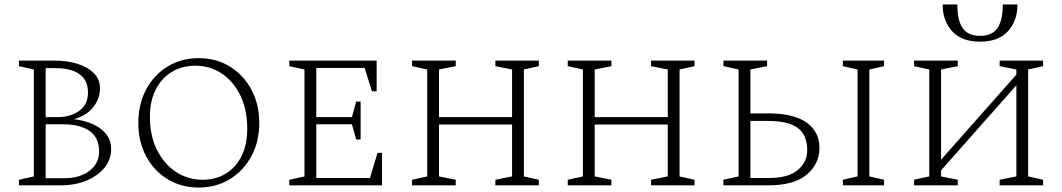

<svg xmlns="http://www.w3.org/2000/svg" viewBox="-20 -832 4768 862"><path d="M65 0V-25L132 -40V-520L65 -535V-560H223Q280 -560 326.5 -546Q373 -532 401 -504Q429 -476 429 -435Q429 -390 399 -351.5Q369 -313 312 -297Q390 -287 434.5 -252Q479 -217 479 -163Q479 -116 449.5 -79.5Q420 -43 369 -21.5Q318 0 254 0ZM230 -526H185V-306H235Q297 -306 336 -334.5Q375 -363 375 -416Q375 -472 337 -499Q299 -526 230 -526ZM264 -274H185V-32H270Q338 -32 381.5 -65Q425 -98 425 -151Q425 -215 381.5 -244.5Q338 -274 264 -274Z M872 10Q794 10 732.5 -27.5Q671 -65 636 -130.5Q601 -196 601 -280Q601 -364 636 -430Q671 -496 732.5 -533.5Q794 -571 872 -571Q950 -571 1011.5 -533.5Q1073 -496 1108.5 -430Q1144 -364 1144 -280Q1144 -196 1108.5 -130.5Q1073 -65 1011.5 -27.5Q950 10 872 10ZM890 -25Q949 -25 994.5 -53Q1040 -81 1065 -132.5Q1090 -184 1090 -254Q1090 -340 1059 -403.5Q1028 -467 975.5 -502Q923 -537 857 -537Q797 -537 751 -509Q705 -481 679 -429.5Q653 -378 653 -308Q653 -222 685 -158.5Q717 -95 770.5 -60Q824 -25 890 -25Z M1279 0V-25L1347 -40V-520L1279 -535V-560H1671V-422H1650L1617 -527H1400V-306H1560L1579 -376H1599V-206H1579L1560 -274H1400V-33H1641L1675 -146H1695V0Z M1830 0V-25L1898 -40V-520L1830 -535V-560H2026V-535L1951 -520V-306H2279V-520L2204 -535V-560H2399V-535L2332 -520V-40L2399 -25V0H2204V-25L2279 -40V-273H1951V-40L2026 -25V0Z M2529 0V-25L2597 -40V-520L2529 -535V-560H2725V-535L2650 -520V-306H2978V-520L2903 -535V-560H3098V-535L3031 -520V-40L3098 -25V0H2903V-25L2978 -40V-273H2650V-40L2725 -25V0Z M3430 0H3228V-25L3296 -40V-520L3228 -535V-560H3424V-535L3349 -520V-323H3429Q3544 -323 3601.5 -281.5Q3659 -240 3659 -169Q3659 -96 3602 -48Q3545 0 3430 0ZM3429 -289H3349V-33H3433Q3519 -33 3561.5 -68.5Q3604 -104 3604 -158Q3604 -226 3561.5 -257.5Q3519 -289 3429 -289ZM3764 0V-25L3830 -40V-520L3764 -535V-560H3949V-535L3883 -520V-40L3949 -25V0Z M4084 0V-25L4152 -40V-520L4084 -535V-560H4280V-535L4205 -520V-115L4543 -497V-520L4468 -535V-560H4663V-535L4596 -520V-40L4663 -25V0H4468V-25L4543 -40V-449L4205 -67V-40L4280 -25V0ZM4212 -812H4278Q4278 -739 4302.5 -705Q4327 -671 4380 -671Q4433 -671 4457.5 -705Q4482 -739 4482 -812H4548Q4548 -738 4505 -691.5Q4462 -645 4380 -645Q4298 -645 4255 -691.5Q4212 -738 4212 -812Z"/></svg>

Font: Spectral SC ExtraLight
Style: Regular
Weight: 275
Designer: Jean-Baptiste Levee
Foundry: Production Type
Version: Version 2.001